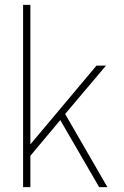

<svg xmlns="http://www.w3.org/2000/svg" viewBox="-20 -770 512 790"><path d="M388 0 228 -276 105 -129V0H75V-750H105V-176L377 -500H416L248 -301L422 0Z"/></svg>

Font: Urbanist
Style: Regular
Weight: 400
Designer: Corey Hu
Foundry: Corey Hu
Version: Version 1.2; befe77262ef67d88f1d94aa3d2e49ef1327b4483